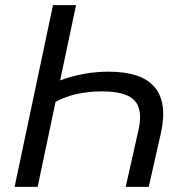

<svg xmlns="http://www.w3.org/2000/svg" viewBox="-20 -730 714 750"><path d="M127 0H37L187 -710H277L215 -416Q307 -450 404 -450Q660 -450 609 -212L561 0H471L522 -227Q538 -304 504.5 -338.5Q471 -373 379 -373Q272 -373 197 -332Z"/></svg>

Font: Raleway-v4020 Medium
Style: Italic
Weight: 500
Italic angle: -12°
Designer: Matt McInerney, Pablo Impallari, Rodrigo Fuenzalida
Foundry: Matt McInerney, Pablo Impallari, Rodrigo Fuenzalida
Version: Version 4.020;PS 004.020;hotconv 1.0.88;makeotf.lib2.5.64775